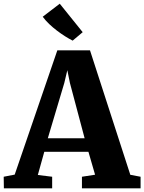

<svg xmlns="http://www.w3.org/2000/svg" viewBox="-41 -1018 780 1038"><path d="M38.5 -74 269 -746H445.5L663.5 -73L719 -62.5V0H402V-62.5L473 -73.5L437 -197.5H198.5L163.5 -72L241 -62.5V0H-20L-21 -62.5ZM416.5 -270.5 337 -569.5 323 -638.5 306.5 -569 217.5 -270.5ZM351.5 -798.5Q332 -808.5 310.2 -822.2Q288.5 -836 266.8 -852.5Q245 -869 225.2 -887.8Q205.5 -906.5 190 -927.5L282 -998L406 -844L352 -798.5Z"/></svg>

Font: Merriweather 28pt Black
Style: Regular
Weight: 900
Version: Version 2.100